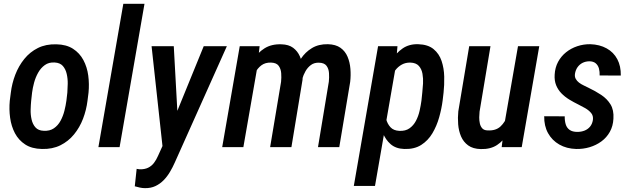

<svg xmlns="http://www.w3.org/2000/svg" viewBox="-20 -770 3297 1005"><path d="M31.2 -242.7 36.6 -284.7Q42.5 -333.5 60.1 -379.2Q77.6 -424.8 107.2 -461.4Q136.7 -498 178.5 -518.8Q220.2 -539.6 274.9 -538.1Q327.6 -537.1 362.3 -514.6Q397 -492.2 416.5 -455.6Q436 -418.9 441.9 -374.8Q447.8 -330.6 443.4 -285.2L438 -242.7Q432.1 -194.3 414.6 -148.4Q397 -102.5 367.4 -66.4Q337.9 -30.3 296.1 -9.5Q254.4 11.2 199.7 9.8Q146.5 8.8 112.1 -13.7Q77.6 -36.1 58.3 -72.5Q39.1 -108.9 33 -153.3Q26.9 -197.8 31.2 -242.7ZM147.9 -285.2 143.1 -241.7Q141.1 -222.2 140.4 -196Q139.6 -169.9 145.3 -144.8Q150.9 -119.6 165.8 -103Q180.7 -86.4 208.5 -85.4Q240.2 -83.5 262 -98.4Q283.7 -113.3 296.9 -137.7Q310.1 -162.1 317.1 -189.9Q324.2 -217.8 327.6 -243.2L332.5 -285.6Q334 -305.2 334.5 -331.5Q335 -357.9 329.3 -382.8Q323.7 -407.7 309.1 -424.6Q294.4 -441.4 266.1 -442.9Q235.8 -444.8 214.6 -429.4Q193.4 -414.1 179.7 -389.6Q166 -365.2 158.4 -337.2Q150.9 -309.1 147.9 -285.2Z M736.3 -750 606 0H495.1L625.5 -750Z M856.9 -64 1046.4 -528.3H1167.5L895 80.6Q883.8 106 869.6 129.9Q855.5 153.8 836.7 173.1Q817.9 192.4 793.7 203.9Q769.5 215.3 739.3 214.8Q725.6 214.8 712.4 211.9Q699.2 209 685.5 205.1L695.3 113.8Q699.7 114.7 703.9 115.2Q708 115.7 711.9 116.2Q737.3 116.7 755.4 107.9Q773.4 99.1 785.9 82.8Q798.3 66.4 807.6 44.9ZM889.6 -528.3 911.6 -129.4 909.2 -6.3 832.5 13.2 773.4 -528.3Z M1326.2 -414.6 1253.9 0H1143.1L1234.9 -528.3H1338.9ZM1286.6 -283.2 1251 -282.7Q1255.4 -325.7 1268.3 -371.1Q1281.2 -416.5 1304.4 -455.1Q1327.6 -493.7 1364.3 -516.8Q1400.9 -540 1453.1 -538.1Q1491.2 -537.1 1514.4 -519.8Q1537.6 -502.4 1549.6 -475.1Q1561.5 -447.8 1564.2 -415.5Q1566.9 -383.3 1563.5 -352.1L1505.4 0H1394L1451.2 -341.8Q1453.6 -363.8 1451.9 -386.7Q1450.2 -409.7 1438.7 -425.5Q1427.2 -441.4 1398.9 -442.4Q1368.7 -443.4 1348.1 -428Q1327.6 -412.6 1315.2 -387.5Q1302.7 -362.3 1296.1 -334.5Q1289.6 -306.6 1286.6 -283.2ZM1552.7 -313.5 1501.5 -301.3Q1505.4 -341.8 1518.3 -384Q1531.2 -426.3 1554.4 -461.7Q1577.6 -497.1 1612.8 -518.3Q1647.9 -539.6 1696.3 -538.6Q1737.3 -537.6 1762.2 -519.8Q1787.1 -502 1799.3 -472.9Q1811.5 -443.8 1814.2 -409.7Q1816.9 -375.5 1813 -341.3L1755.9 0H1644.5L1701.2 -342.3Q1703.6 -364.3 1702.1 -387.2Q1700.7 -410.2 1689 -425.8Q1677.2 -441.4 1648.9 -441.9Q1624.5 -442.4 1607.7 -429.9Q1590.8 -417.5 1579.3 -397.7Q1567.9 -377.9 1561.8 -355.5Q1555.7 -333 1552.7 -313.5Z M2051.3 -420.4 1942.9 203.1H1832L1959 -528.3H2060.5ZM2301.8 -285.2 2296.9 -243.7Q2291.5 -201.2 2278.8 -156Q2266.1 -110.8 2243.4 -72.5Q2220.7 -34.2 2184.6 -11.2Q2148.4 11.7 2095.7 9.8Q2051.8 8.3 2024.7 -15.4Q1997.6 -39.1 1983.6 -75.4Q1969.7 -111.8 1965.8 -152.6Q1961.9 -193.4 1963.9 -228L1972.7 -292Q1979.5 -331.1 1993.2 -374Q2006.8 -417 2030 -454.8Q2053.2 -492.7 2087.4 -516.4Q2121.6 -540 2168.9 -538.6Q2220.2 -537.1 2249.5 -512.9Q2278.8 -488.8 2291.5 -450.7Q2304.2 -412.6 2305.2 -368.7Q2306.2 -324.7 2301.8 -285.2ZM2186 -243.2 2190.4 -285.6Q2192.9 -306.6 2194.3 -332.8Q2195.8 -358.9 2191.4 -383.8Q2187 -408.7 2172.4 -425Q2157.7 -441.4 2127.9 -442.4Q2103 -442.9 2083.5 -432.1Q2064 -421.4 2050 -403.3Q2036.1 -385.3 2027.1 -363.5Q2018.1 -341.8 2014.2 -320.3L1996.1 -199.7Q1994.6 -173.8 2001 -147.9Q2007.3 -122.1 2023.7 -104.2Q2040 -86.4 2070.3 -85Q2102.5 -83.5 2123.5 -98.4Q2144.5 -113.3 2157.2 -137.5Q2169.9 -161.6 2176.3 -189.9Q2182.6 -218.3 2186 -243.2Z M2622.1 -130.9 2691.4 -528.3H2802.7L2710.9 0H2606ZM2652.8 -236.8 2684.1 -237.8Q2679.2 -196.3 2668.5 -152.3Q2657.7 -108.4 2637 -71Q2616.2 -33.7 2581.8 -11Q2547.4 11.7 2496.6 10.3Q2455.6 9.3 2430.7 -8.8Q2405.8 -26.9 2393.3 -55.9Q2380.9 -85 2378.2 -119.4Q2375.5 -153.8 2378.9 -187L2436 -528.3H2547.4L2490.2 -185.5Q2488.8 -172.4 2488.5 -155.8Q2488.3 -139.2 2491.7 -123.8Q2495.1 -108.4 2504.4 -98.1Q2513.7 -87.9 2532.2 -87.4Q2575.2 -85 2599.9 -108.2Q2624.5 -131.3 2636.5 -166.7Q2648.4 -202.1 2652.8 -236.8Z M3083.5 -142.1Q3086.4 -164.1 3074 -178.7Q3061.5 -193.4 3043.2 -203.9Q3024.9 -214.4 3008.8 -222.2Q2982.9 -234.9 2959.7 -249Q2936.5 -263.2 2918.7 -281.5Q2900.9 -299.8 2891.1 -323.7Q2881.3 -347.7 2883.3 -379.4Q2885.3 -416.5 2901.1 -446Q2917 -475.6 2942.9 -496.3Q2968.8 -517.1 3001.7 -528.1Q3034.7 -539.1 3069.8 -538.6Q3118.7 -537.1 3155.3 -516.8Q3191.9 -496.6 3211.2 -460.2Q3230.5 -423.8 3229.5 -374.5L3118.7 -375Q3119.6 -394 3115.2 -410.9Q3110.8 -427.7 3098.4 -438.5Q3085.9 -449.2 3064 -449.2Q3044.4 -448.7 3028.8 -440.7Q3013.2 -432.6 3002.9 -418Q2992.7 -403.3 2989.7 -384.3Q2987.3 -369.1 2993.4 -357.7Q2999.5 -346.2 3010.7 -337.6Q3022 -329.1 3035.4 -322.8Q3048.8 -316.4 3059.6 -311Q3095.7 -293.9 3126.7 -273.4Q3157.7 -252.9 3175.8 -223.4Q3193.8 -193.8 3190.9 -148.9Q3189 -109.9 3172.1 -79.8Q3155.3 -49.8 3127.9 -29.8Q3100.6 -9.8 3066.4 0.5Q3032.2 10.7 2995.6 9.8Q2945.8 8.3 2907.7 -13.4Q2869.6 -35.2 2848.6 -73.2Q2827.6 -111.3 2828.6 -161.6L2936 -161.1Q2935.5 -137.7 2941.2 -119.1Q2946.8 -100.6 2961.7 -90.1Q2976.6 -79.6 3002 -79.6Q3022.5 -79.6 3039.8 -86.4Q3057.1 -93.3 3068.6 -107.2Q3080.1 -121.1 3083.5 -142.1Z"/></svg>

Font: Roboto Condensed Medium
Style: Italic
Weight: 500
Italic angle: -12°
Designer: Christian Robertson
Foundry: Google
Version: Version 3.0; 2020